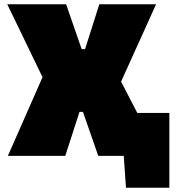

<svg xmlns="http://www.w3.org/2000/svg" viewBox="-20 -733 828 903"><path d="M17 0Q39.5 -51 63 -104.2Q86.5 -157.5 111.5 -214.5L180 -370L120 -494Q95.5 -545 69.8 -598Q44 -651 14 -713H291Q303 -678 314.8 -644.2Q326.5 -610.5 337 -580L364 -502H380L405 -580.5Q415 -611.5 425.5 -644.8Q436 -678 447 -713H714Q686.5 -651.5 661.2 -596Q636 -540.5 615 -494L549.5 -349L616 -220.5Q620.5 -211.5 625.5 -202H776.5V150H572.5L562 0H442Q430.5 -33.5 420.5 -62.2Q410.5 -91 401 -118L370 -207H354L325 -117.5Q316 -90 306.8 -61.2Q297.5 -32.5 287 0Z"/></svg>

Font: Commissioner Black
Style: Regular
Weight: 900
Designer: Kostas Bartsokas
Foundry: Kostas Bartsokas
Version: Version 1.000; ttfautohint (v1.8.3)